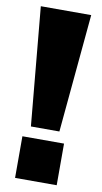

<svg xmlns="http://www.w3.org/2000/svg" viewBox="-89 -822 458 863"><g transform="rotate(10 140.0 -390.0)"><path d="M205 -240H75L25 -780H255ZM235 0H45V-190H235Z"/></g></svg>

Font: Tanohe Sans Black
Style: Regular
Weight: 900
Designer: Village Type and Design LLC & Cristiano Sobral
Foundry: Cooper Hewitt Smithsonian Design Museum
Version: Version 1.00;March 11, 2020;FontCreator 12.0.0.2522 64-bit; 